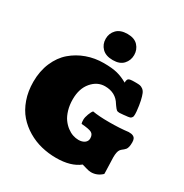

<svg xmlns="http://www.w3.org/2000/svg" viewBox="-224 -1177 1305 1364"><g transform="rotate(30 428.5 -495.5)"><path d="M429.2 -1003.9Q486.3 -1003.9 515.1 -972.4Q543.9 -940.9 543.9 -897Q543.9 -853 515.1 -821.5Q486.3 -790 429.2 -790Q371.1 -790 340.8 -821Q310.5 -852.1 310.5 -897Q310.5 -941.9 340.8 -972.9Q371.1 -1003.9 429.2 -1003.9ZM616.2 -41Q548.3 13.2 427.7 13.2Q365.2 13.2 306.4 -1.2Q247.6 -15.6 194.8 -46.9Q142.1 -78.1 103 -122.8Q64 -167.5 41 -232.7Q18.1 -297.9 18.1 -375.5Q18.1 -463.4 48.6 -534.2Q79.1 -605 130.9 -649.2Q182.6 -693.4 248 -716.8Q313.5 -740.2 386.2 -740.2Q456.1 -740.2 498.3 -729.2Q540.5 -718.3 583 -693.8Q583 -718.8 592.8 -726.3Q602.5 -733.9 639.2 -733.9H655.3Q674.8 -733.9 685.8 -731.9Q696.8 -730 710 -720.7Q723.1 -711.4 731 -693.1Q738.8 -674.8 746.3 -641.6Q753.9 -608.4 758.8 -558.6Q759.8 -550.3 759.8 -537.1Q759.8 -527.8 758.8 -521Q757.8 -514.2 753.9 -509.5Q750 -504.9 747.3 -502.4Q744.6 -500 736.8 -498Q729 -496.1 724.6 -495.6Q720.2 -495.1 708 -493.9Q695.8 -492.7 689.5 -491.7Q668.5 -489.3 658.2 -489.3Q642.6 -489.3 634.8 -495.4Q627 -501.5 612.8 -521.5L606 -531.2Q564.5 -602.1 476.6 -602.1Q413.6 -602.1 368.2 -548.8Q322.8 -495.6 322.8 -407.7Q322.8 -360.4 334.5 -320.8Q346.2 -281.2 364.7 -255.4Q383.3 -229.5 407 -211.4Q430.7 -193.4 454.6 -185.3Q478.5 -177.2 501.5 -177.2Q531.2 -177.2 550.5 -190.9Q569.8 -204.6 569.8 -228Q569.8 -258.8 549.6 -270.8Q529.3 -282.7 464.8 -287.1Q460.4 -295.9 460.4 -318.4Q460.4 -338.9 471.2 -367.2Q481.9 -395.5 491.7 -404.8Q543 -395.5 627 -395.5Q714.8 -395.5 783.7 -404.3Q796.9 -404.3 805.7 -402.8Q814.5 -401.4 823.7 -396.5Q833 -391.6 837.6 -380.6Q842.3 -369.6 842.3 -352.5Q842.3 -331.1 838.9 -316.4Q835.4 -301.8 829.6 -294.4Q823.7 -287.1 817.1 -281.7Q810.5 -276.4 803.7 -271Q796.9 -265.6 791 -257.6Q785.2 -249.5 781.7 -233.6Q778.3 -217.8 778.3 -194.3Q778.3 -173.8 780.3 -134.5Q782.2 -95.2 782.2 -76.2V-59.6Q743.2 -22.9 693.4 -22.9Q676.3 -22.9 648.4 -31.5Q620.6 -40 616.2 -41Z"/></g></svg>

Font: Coustard Black
Style: Regular
Weight: 900
Foundry: vernon adams
Version: Version 1.001;